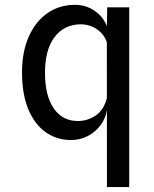

<svg xmlns="http://www.w3.org/2000/svg" viewBox="-20 -576 640 798"><path d="M424.5 201.5 424 -449.5 425.5 -545.5H517V201.5ZM275.5 6Q215.5 6 169.5 -26.8Q123.5 -59.5 97.5 -122.2Q71.5 -185 71.5 -274.5Q71.5 -361 99.8 -424.2Q128 -487.5 177.8 -521.8Q227.5 -556 292 -556Q326.5 -556 355.2 -541.8Q384 -527.5 403.8 -503Q423.5 -478.5 430.5 -446.5L459.5 -430L426.5 -392.5Q419 -420.5 401.2 -438.8Q383.5 -457 361.2 -466Q339 -475 317 -475Q247.5 -475 207.2 -422.5Q167 -370 167 -273Q167 -179.5 203 -126.2Q239 -73 304 -73Q343 -73 377 -95.5Q411 -118 424 -167.5L429 -138L424.5 -119.5Q419 -84 397.8 -55.5Q376.5 -27 344.8 -10.5Q313 6 275.5 6Z"/></svg>

Font: Spline Sans Mono
Style: Regular
Weight: 400
Monospace: yes
Designer: Eben Sorkin, Mirko Velimirovic
Foundry: Sorkin Type
Version: Version 1.004